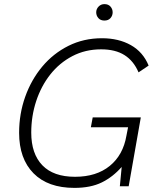

<svg xmlns="http://www.w3.org/2000/svg" viewBox="-20 -906 758 934"><path d="M431 -335H665L606 0H563L572 -94Q529 -45 475 -18.5Q421 8 342 8Q213 8 143 -63Q73 -134 73 -260Q73 -352 102.5 -435Q132 -518 185.5 -582Q239 -646 313 -683Q387 -720 476 -720Q557 -720 616.5 -686.5Q676 -653 703 -587L654 -554Q630 -610 585.5 -638Q541 -666 472 -666Q395 -666 332 -633Q269 -600 224.5 -543.5Q180 -487 156 -414Q132 -341 132 -261Q132 -158 186 -102Q240 -46 345 -46Q449 -46 514 -99Q579 -152 595 -246L603 -287H422ZM488 -806Q469 -806 458.5 -818Q448 -830 448 -846Q448 -862 459.5 -874Q471 -886 488 -886Q507 -886 517.5 -874Q528 -862 528 -846Q528 -830 517.5 -818Q507 -806 488 -806Z"/></svg>

Font: Livvic Light
Style: Italic
Weight: 300
Italic angle: -10°
Designer: Jacques Le Bailly, Baron von Fonthausen
Version: Version 1.001; ttfautohint (v1.8.2)